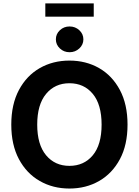

<svg xmlns="http://www.w3.org/2000/svg" viewBox="-20 -1091 811 1121"><path d="M385.3 9.8Q289.1 9.8 212.2 -34.2Q135.3 -78.1 90.6 -161.6Q45.9 -245.1 45.9 -363.3Q45.9 -481.9 90.6 -565.7Q135.3 -649.4 212.2 -693.4Q289.1 -737.3 385.3 -737.3Q481.9 -737.3 558.6 -693.4Q635.3 -649.4 679.9 -565.7Q724.6 -481.9 724.6 -363.3Q724.6 -244.6 679.9 -161.4Q635.3 -78.1 558.6 -34.2Q481.9 9.8 385.3 9.8ZM385.3 -122.6Q470.2 -122.6 521.7 -184.3Q573.2 -246.1 573.2 -363.3Q573.2 -481 521.7 -543Q470.2 -605 385.3 -605Q300.8 -605 249 -542.7Q197.3 -480.5 197.3 -363.3Q197.3 -246.6 249 -184.6Q300.8 -122.6 385.3 -122.6ZM527.3 -1071.3V-993.7H244.6V-1071.3ZM386.2 -786.1Q353 -786.1 329.6 -808.1Q306.2 -830.1 306.2 -861.3Q306.2 -892.6 329.6 -914.6Q353 -936.5 386.2 -936.5Q419.4 -936.5 443.1 -914.6Q466.8 -892.6 466.8 -861.3Q466.8 -830.1 443.1 -808.1Q419.4 -786.1 386.2 -786.1Z"/></svg>

Font: Inter-Bold
Style: Bold
Weight: 700
Designer: Rasmus Andersson
Foundry: rsms
Version: Version 4.000;git-a52131595